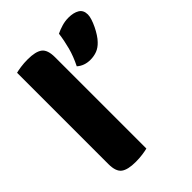

<svg xmlns="http://www.w3.org/2000/svg" viewBox="-197 -759 862 862"><g transform="rotate(-45 233.5 -328.0)"><path d="M151 8Q101 8 79 -8.5Q57 -25 57 -72V-652Q68 -655 88.5 -658Q109 -661 133 -661Q183 -661 205 -644.5Q227 -628 227 -581V-1Q216 2 195.5 5Q175 8 151 8ZM410 -493Q393 -475 373.5 -467.5Q354 -460 331 -460Q293 -460 267 -483Q288 -525 298.5 -564.5Q309 -604 314 -643Q330 -651 351.5 -657.5Q373 -664 395 -664Q427 -664 447 -652Q467 -640 467 -612Q467 -600 461.5 -583.5Q456 -567 448 -550.5Q440 -534 430 -518.5Q420 -503 410 -493Z"/></g></svg>

Font: Baloo Chettan 2 ExtraBold
Style: Regular
Weight: 800
Designer: Maithili Shingre, Unnati Kotecha and Ek Type
Foundry: Ek Type
Version: Version 1.640;hotconv 1.0.111;makeotfexe 2.5.65597; ttfautoh